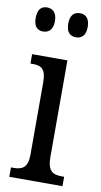

<svg xmlns="http://www.w3.org/2000/svg" viewBox="-86 -785 432 825"><g transform="rotate(10 130.0 -372.5)"><path d="M195 -640C217 -640 237 -653 237 -692C237 -732 217 -745 195 -745C171 -745 152 -732 152 -692C152 -653 171 -640 195 -640ZM51 -640C73 -640 94 -653 94 -692C94 -732 73 -745 51 -745C28 -745 10 -732 10 -692C10 -653 28 -640 51 -640ZM17 0H249V-41H239C200 -41 176 -52 176 -115V-536H22V-495H32C69 -495 90 -484 90 -425V-110C90 -51 65 -41 27 -41H17Z"/></g></svg>

Font: Noto Serif Myanmar ExtCond
Style: Regular
Weight: 400
Width: 2
Designer: Ben Mitchell and the Monotype Design Team
Foundry: Monotype Imaging Inc.
Version: Version 2.106